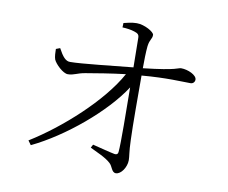

<svg xmlns="http://www.w3.org/2000/svg" viewBox="-83 -868 1166 984"><g transform="rotate(10 500.0 -376.0)"><path d="M125 -54C292 -134 485 -295 575 -434C576 -315 579 -141 574 -97C573 -87 567 -82 555 -84C528 -89 477 -103 439 -112L430 -95C463 -78 510 -60 537 -35C555 -20 556 12 579 12C606 12 633 -29 633 -65C633 -87 627 -105 625 -170C622 -243 622 -409 622 -504C752 -515 830 -509 876 -509C889 -509 898 -519 898 -531C898 -555 851 -576 816 -576C799 -576 802 -562 622 -542C622 -580 623 -628 626 -657C631 -696 644 -696 644 -719C644 -734 593 -764 552 -764C526 -764 501 -757 484 -753L483 -730C506 -729 528 -726 546 -720C564 -714 572 -709 572 -691L574 -538C469 -528 308 -509 250 -509C226 -508 209 -529 187 -570L166 -562C166 -547 167 -521 172 -508C181 -486 224 -444 249 -445C279 -445 294 -459 336 -466C389 -475 466 -488 542 -497C460 -347 269 -175 109 -76Z"/></g></svg>

Font: Noto Serif CJK KR Light
Style: Regular
Weight: 300
Designer: Ryoko NISHIZUKA 西塚涼子 (kana & ideographs); Frank Grießhammer (Latin, Greek & Cyrillic); Wenlong ZHANG 张文龙 (bopomofo); San
Foundry: Adobe
Version: Version 2.001;hotconv 1.1.0;makeotfexe 2.6.0